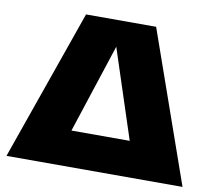

<svg xmlns="http://www.w3.org/2000/svg" viewBox="-81 -834 1041 928"><g transform="rotate(10 440.0 -370.0)"><path d="M8 0 268 -740H612L872 0ZM296 -175H582L439 -611.5Z"/></g></svg>

Font: Encode Sans Exp Black
Style: Regular
Weight: 900
Width: 7
Designer: Multiple Designers
Foundry: Impallari Type
Version: Version 3.002; ttfautohint (v1.8.3) -l 8 -r 50 -G 200 -x 14 